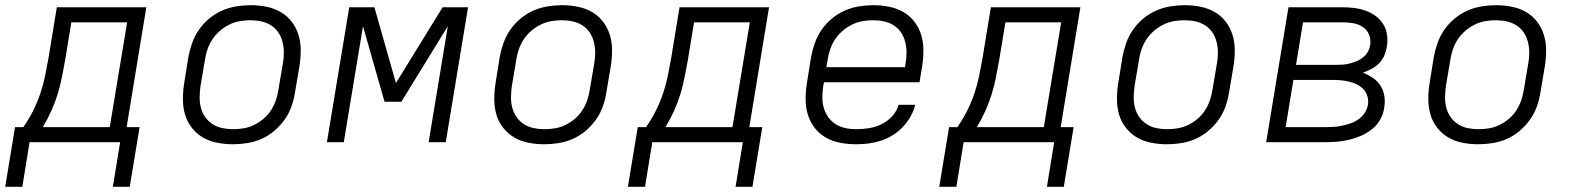

<svg xmlns="http://www.w3.org/2000/svg" viewBox="-45 -548 6065 740"><path d="M-25 172 13 -58H45Q66 -88 82.5 -121Q99 -154 110.5 -188Q122 -222 129 -256.5Q136 -291 142 -325L174 -520H519L443 -58H493L455 172H390L418 0H69L41 172ZM120 -58H378L445 -462H230L206 -316Q200 -283 193.5 -250Q187 -217 177 -184.5Q167 -152 152.5 -120Q138 -88 120 -58Z M852 8Q852 8 852 8Q852 8 852 8Q821 8 791 2Q761 -4 736.5 -18.5Q712 -33 694 -56Q676 -79 668 -107Q660 -135 660 -166Q660 -197 665 -228L681 -328Q686 -355 695.5 -382Q705 -409 721.5 -433Q738 -457 761.5 -476.5Q785 -496 811.5 -507.5Q838 -519 866 -523.5Q894 -528 921 -528Q921 -528 921 -528Q921 -528 921 -528Q952 -528 982 -522Q1012 -516 1037 -501.5Q1062 -487 1079.5 -464Q1097 -441 1105.5 -413Q1114 -385 1114 -354Q1114 -323 1109 -292L1092 -192Q1088 -165 1078.5 -138Q1069 -111 1052 -87Q1035 -63 1012 -43.5Q989 -24 962.5 -12.5Q936 -1 908 3.5Q880 8 852 8ZM853 -50Q873 -50 894 -53.5Q915 -57 934.5 -66.5Q954 -76 971 -90.5Q988 -105 999.5 -123Q1011 -141 1018 -161Q1025 -181 1028 -202L1045 -302Q1049 -323 1049 -344.5Q1049 -366 1044 -386Q1039 -406 1028 -422.5Q1017 -439 1000 -450Q983 -461 962.5 -465.5Q942 -470 920 -470Q900 -470 879.5 -466.5Q859 -463 839.5 -453.5Q820 -444 803 -429.5Q786 -415 774 -397Q762 -379 755 -359Q748 -339 745 -318L728 -218Q725 -197 724.5 -175.5Q724 -154 729 -134Q734 -114 745.5 -97.5Q757 -81 773.5 -70Q790 -59 811 -54.5Q832 -50 853 -50Z M1215 0 1301 -520H1398L1481 -228L1661 -520H1759L1673 0H1607L1681 -447L1502 -156H1437L1354 -447L1280 0Z M2052 8Q2052 8 2052 8Q2052 8 2052 8Q2021 8 1991 2Q1961 -4 1936.5 -18.5Q1912 -33 1894 -56Q1876 -79 1868 -107Q1860 -135 1860 -166Q1860 -197 1865 -228L1881 -328Q1886 -355 1895.5 -382Q1905 -409 1921.5 -433Q1938 -457 1961.5 -476.5Q1985 -496 2011.5 -507.5Q2038 -519 2066 -523.5Q2094 -528 2121 -528Q2121 -528 2121 -528Q2121 -528 2121 -528Q2152 -528 2182 -522Q2212 -516 2237 -501.5Q2262 -487 2279.5 -464Q2297 -441 2305.5 -413Q2314 -385 2314 -354Q2314 -323 2309 -292L2292 -192Q2288 -165 2278.5 -138Q2269 -111 2252 -87Q2235 -63 2212 -43.5Q2189 -24 2162.5 -12.5Q2136 -1 2108 3.5Q2080 8 2052 8ZM2053 -50Q2073 -50 2094 -53.5Q2115 -57 2134.5 -66.5Q2154 -76 2171 -90.5Q2188 -105 2199.5 -123Q2211 -141 2218 -161Q2225 -181 2228 -202L2245 -302Q2249 -323 2249 -344.5Q2249 -366 2244 -386Q2239 -406 2228 -422.5Q2217 -439 2200 -450Q2183 -461 2162.5 -465.5Q2142 -470 2120 -470Q2100 -470 2079.5 -466.5Q2059 -463 2039.5 -453.5Q2020 -444 2003 -429.5Q1986 -415 1974 -397Q1962 -379 1955 -359Q1948 -339 1945 -318L1928 -218Q1925 -197 1924.5 -175.5Q1924 -154 1929 -134Q1934 -114 1945.5 -97.5Q1957 -81 1973.5 -70Q1990 -59 2011 -54.5Q2032 -50 2053 -50Z M2375 172 2413 -58H2445Q2466 -88 2482.5 -121Q2499 -154 2510.5 -188Q2522 -222 2529 -256.5Q2536 -291 2542 -325L2574 -520H2919L2843 -58H2893L2855 172H2790L2818 0H2469L2441 172ZM2520 -58H2778L2845 -462H2630L2606 -316Q2600 -283 2593.5 -250Q2587 -217 2577 -184.5Q2567 -152 2552.5 -120Q2538 -88 2520 -58Z M3255 8Q3224 8 3194 2.5Q3164 -3 3138.5 -17.5Q3113 -32 3095 -55Q3077 -78 3068.5 -106.5Q3060 -135 3060 -166Q3060 -197 3065 -228L3081 -328Q3086 -355 3095.5 -382Q3105 -409 3121.5 -433Q3138 -457 3161.5 -476.5Q3185 -496 3211.5 -507.5Q3238 -519 3266 -523.5Q3294 -528 3321 -528Q3321 -528 3321 -528Q3321 -528 3321 -528Q3352 -528 3382 -522Q3412 -516 3437 -501.5Q3462 -487 3479.5 -464Q3497 -441 3505.5 -413Q3514 -385 3514 -354Q3514 -323 3509 -292L3499 -231H3131L3128 -218Q3125 -197 3124.5 -175.5Q3124 -154 3129.5 -134Q3135 -114 3146.5 -97.5Q3158 -81 3175 -70Q3192 -59 3212.5 -54.5Q3233 -50 3255 -50Q3279 -50 3304 -54Q3329 -58 3352 -69Q3375 -80 3393.5 -100Q3412 -120 3418 -144H3482Q3477 -121 3464.5 -99Q3452 -77 3434.5 -58.5Q3417 -40 3395 -26.5Q3373 -13 3349.5 -5.5Q3326 2 3302.5 5Q3279 8 3255 8ZM3140 -289H3443L3445 -302Q3449 -323 3449 -344.5Q3449 -366 3444 -386Q3439 -406 3428 -422.5Q3417 -439 3400 -450Q3383 -461 3362.5 -465.5Q3342 -470 3320 -470Q3300 -470 3279.5 -466.5Q3259 -463 3239.5 -453.5Q3220 -444 3203 -429.5Q3186 -415 3174 -397Q3162 -379 3155 -359Q3148 -339 3145 -318Z M3575 172 3613 -58H3645Q3666 -88 3682.5 -121Q3699 -154 3710.5 -188Q3722 -222 3729 -256.5Q3736 -291 3742 -325L3774 -520H4119L4043 -58H4093L4055 172H3990L4018 0H3669L3641 172ZM3720 -58H3978L4045 -462H3830L3806 -316Q3800 -283 3793.5 -250Q3787 -217 3777 -184.5Q3767 -152 3752.5 -120Q3738 -88 3720 -58Z M4452 8Q4452 8 4452 8Q4452 8 4452 8Q4421 8 4391 2Q4361 -4 4336.5 -18.5Q4312 -33 4294 -56Q4276 -79 4268 -107Q4260 -135 4260 -166Q4260 -197 4265 -228L4281 -328Q4286 -355 4295.5 -382Q4305 -409 4321.5 -433Q4338 -457 4361.5 -476.5Q4385 -496 4411.5 -507.5Q4438 -519 4466 -523.5Q4494 -528 4521 -528Q4521 -528 4521 -528Q4521 -528 4521 -528Q4552 -528 4582 -522Q4612 -516 4637 -501.5Q4662 -487 4679.5 -464Q4697 -441 4705.5 -413Q4714 -385 4714 -354Q4714 -323 4709 -292L4692 -192Q4688 -165 4678.5 -138Q4669 -111 4652 -87Q4635 -63 4612 -43.5Q4589 -24 4562.5 -12.5Q4536 -1 4508 3.5Q4480 8 4452 8ZM4453 -50Q4473 -50 4494 -53.5Q4515 -57 4534.5 -66.5Q4554 -76 4571 -90.5Q4588 -105 4599.5 -123Q4611 -141 4618 -161Q4625 -181 4628 -202L4645 -302Q4649 -323 4649 -344.5Q4649 -366 4644 -386Q4639 -406 4628 -422.5Q4617 -439 4600 -450Q4583 -461 4562.5 -465.5Q4542 -470 4520 -470Q4500 -470 4479.5 -466.5Q4459 -463 4439.5 -453.5Q4420 -444 4403 -429.5Q4386 -415 4374 -397Q4362 -379 4355 -359Q4348 -339 4345 -318L4328 -218Q4325 -197 4324.5 -175.5Q4324 -154 4329 -134Q4334 -114 4345.5 -97.5Q4357 -81 4373.5 -70Q4390 -59 4411 -54.5Q4432 -50 4453 -50Z M4835 0 4921 -520H5129Q5153 -520 5176 -517Q5199 -514 5219.5 -506.5Q5240 -499 5257.5 -486Q5275 -473 5286.5 -454.5Q5298 -436 5301 -413Q5304 -390 5300 -367Q5297 -350 5290 -333.5Q5283 -317 5270 -304Q5257 -291 5241 -282.5Q5225 -274 5208 -268Q5228 -260 5246 -248Q5264 -236 5275.5 -218Q5287 -200 5290.5 -178Q5294 -156 5290 -133Q5287 -110 5275 -88Q5263 -66 5243.5 -50.5Q5224 -35 5201.5 -25Q5179 -15 5155.5 -9.5Q5132 -4 5109 -2Q5086 0 5063 0ZM4950 -298H5105Q5118 -298 5131.5 -299Q5145 -300 5158 -303.5Q5171 -307 5184.5 -312.5Q5198 -318 5209 -327Q5220 -336 5227 -348.5Q5234 -361 5236 -375Q5239 -396 5231.5 -414.5Q5224 -433 5207.5 -444Q5191 -455 5170.5 -458.5Q5150 -462 5129 -462H4977ZM4910 -58H5063Q5079 -58 5095 -59Q5111 -60 5127.5 -63.5Q5144 -67 5160 -72.5Q5176 -78 5190.5 -88Q5205 -98 5214.5 -112.5Q5224 -127 5227 -143Q5230 -160 5225.5 -176Q5221 -192 5210.5 -203.5Q5200 -215 5186 -222Q5172 -229 5156.5 -233Q5141 -237 5124 -238.5Q5107 -240 5091 -240H4940Z M5652 8Q5652 8 5652 8Q5652 8 5652 8Q5621 8 5591 2Q5561 -4 5536.5 -18.5Q5512 -33 5494 -56Q5476 -79 5468 -107Q5460 -135 5460 -166Q5460 -197 5465 -228L5481 -328Q5486 -355 5495.5 -382Q5505 -409 5521.5 -433Q5538 -457 5561.5 -476.5Q5585 -496 5611.5 -507.5Q5638 -519 5666 -523.5Q5694 -528 5721 -528Q5721 -528 5721 -528Q5721 -528 5721 -528Q5752 -528 5782 -522Q5812 -516 5837 -501.5Q5862 -487 5879.5 -464Q5897 -441 5905.5 -413Q5914 -385 5914 -354Q5914 -323 5909 -292L5892 -192Q5888 -165 5878.5 -138Q5869 -111 5852 -87Q5835 -63 5812 -43.5Q5789 -24 5762.5 -12.5Q5736 -1 5708 3.5Q5680 8 5652 8ZM5653 -50Q5673 -50 5694 -53.5Q5715 -57 5734.5 -66.5Q5754 -76 5771 -90.5Q5788 -105 5799.5 -123Q5811 -141 5818 -161Q5825 -181 5828 -202L5845 -302Q5849 -323 5849 -344.5Q5849 -366 5844 -386Q5839 -406 5828 -422.5Q5817 -439 5800 -450Q5783 -461 5762.5 -465.5Q5742 -470 5720 -470Q5700 -470 5679.5 -466.5Q5659 -463 5639.5 -453.5Q5620 -444 5603 -429.5Q5586 -415 5574 -397Q5562 -379 5555 -359Q5548 -339 5545 -318L5528 -218Q5525 -197 5524.5 -175.5Q5524 -154 5529 -134Q5534 -114 5545.5 -97.5Q5557 -81 5573.5 -70Q5590 -59 5611 -54.5Q5632 -50 5653 -50Z"/></svg>

Font: Iosevka SS04 Lt Ex Obl
Style: Regular
Weight: 300
Width: 7
Italic angle: -9°
Monospace: yes
Designer: Belleve Invis
Foundry: Belleve Invis
Version: Version 19.0.0; ttfautohint (v1.8.4)